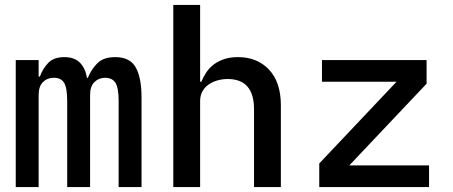

<svg xmlns="http://www.w3.org/2000/svg" viewBox="-20 -760 1840 780"><path d="M44 0V-516H137V-449H142Q154 -482 176.5 -505Q199 -528 241 -528Q282 -528 304.5 -505.5Q327 -483 333 -444H337Q351 -479 376 -503.5Q401 -528 448 -528Q508 -528 531.5 -486Q555 -444 555 -363V0H462V-349Q462 -403 449 -423.5Q436 -444 407 -444Q381 -444 363.5 -426.5Q346 -409 346 -374V0H253V-349Q253 -403 240.5 -423.5Q228 -444 199 -444Q172 -444 154.5 -426.5Q137 -409 137 -374V0Z M684 -740H793V-428H798Q806 -448 818.5 -466.5Q831 -485 849 -498.5Q867 -512 891 -520Q915 -528 947 -528Q1025 -528 1073 -477Q1121 -426 1121 -332V0H1012V-316Q1012 -439 905 -439Q884 -439 864 -433.5Q844 -428 828 -417Q812 -406 802.5 -389Q793 -372 793 -350V0H684Z M1277 0V-96L1591 -428H1288V-516H1713V-420L1399 -88H1723V0Z"/></svg>

Font: IBM Plaex Mono Medium
Style: Regular
Weight: 500
Designer: Mike Abbink, Paul van der Laan, Pieter van Rosmalen
Foundry: Bold Monday
Version: Version 2.003